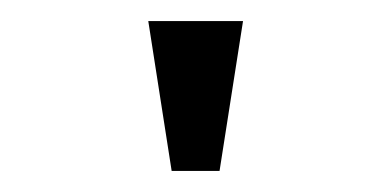

<svg xmlns="http://www.w3.org/2000/svg" viewBox="-20 -738 352 184"><path d="M212.9 -717.8H122.1L144.5 -574.2H190.4Z"/></svg>

Font: Gungsuh
Style: Regular
Weight: 400
Version: Version 2.21